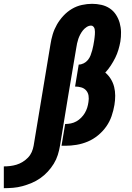

<svg xmlns="http://www.w3.org/2000/svg" viewBox="-172 -763 692 1005"><path d="M-152 222V108Q-136 108 -119 106Q-102 104 -85.5 99Q-69 94 -53.5 84.5Q-38 75 -25.5 62Q-13 49 -6 33Q1 17 4 0L92 -530Q96 -557 104 -583.5Q112 -610 126 -634.5Q140 -659 160 -680.5Q180 -702 204.5 -716.5Q229 -731 256.5 -737Q284 -743 310 -743Q335 -743 359 -737.5Q383 -732 402.5 -719Q422 -706 435 -686Q448 -666 454.5 -643Q461 -620 461.5 -595Q462 -570 458 -545Q454 -523 447.5 -501.5Q441 -480 431 -460Q421 -440 408 -420Q395 -400 379 -383Q396 -369 408 -349.5Q420 -330 425.5 -308Q431 -286 431 -262Q431 -238 427 -214Q422 -184 412 -155Q402 -126 384 -100.5Q366 -75 341 -54.5Q316 -34 287.5 -22Q259 -10 229 -5Q199 0 170 0H150L169 -114H170Q184 -114 199 -117Q214 -120 227.5 -127.5Q241 -135 252.5 -146.5Q264 -158 272 -171.5Q280 -185 284.5 -199.5Q289 -214 291 -229Q294 -246 291.5 -262Q289 -278 279 -289.5Q269 -301 253.5 -305.5Q238 -310 221 -310L240 -425Q253 -425 266 -431.5Q279 -438 288 -449Q297 -460 302 -473Q307 -486 310.5 -499Q314 -512 316.5 -525Q319 -538 321 -551Q322 -559 323 -566.5Q324 -574 324.5 -581.5Q325 -589 325 -596.5Q325 -604 323.5 -611Q322 -618 317 -623.5Q312 -629 305 -629Q293 -629 281.5 -621.5Q270 -614 262 -604Q254 -594 248 -582.5Q242 -571 238 -559.5Q234 -548 231.5 -536Q229 -524 227 -511Q205 -384 184 -256Q163 -128 142 0Q138 24 130.5 48Q123 72 109.5 94Q96 116 78 135.5Q60 155 38.5 170Q17 185 -7 195Q-31 205 -55 211.5Q-79 218 -103.5 220Q-128 222 -152 222Z"/></svg>

Font: Iosevka Slab Heavy
Style: Italic
Weight: 900
Italic angle: -9°
Monospace: yes
Designer: Belleve Invis
Foundry: Belleve Invis
Version: Version 11.1.0; ttfautohint (v1.8.3)